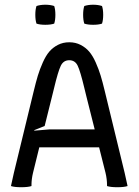

<svg xmlns="http://www.w3.org/2000/svg" viewBox="-20 -782 580 804"><path d="M333 -683.1Q328.1 -697.8 328.1 -720.2Q328.1 -742.2 333 -756.8Q349.1 -762.2 370.1 -762.2Q391.1 -762.2 407.2 -756.8Q412.1 -742.2 412.1 -720.2Q412.1 -697.8 407.2 -683.1Q392.6 -678.2 370.1 -678.2Q347.7 -678.2 333 -683.1ZM132.8 -683.1Q127.9 -697.8 127.9 -720.2Q127.9 -742.2 132.8 -756.8Q148.9 -762.2 169.9 -762.2Q190.9 -762.2 207 -756.8Q211.9 -742.2 211.9 -720.2Q211.9 -697.8 207 -683.1Q192.4 -678.2 169.9 -678.2Q147.5 -678.2 132.8 -683.1ZM38.1 -58.1 121.1 -399.9Q130.4 -438.5 138.4 -465.1Q146.5 -491.7 159.2 -520.3Q171.9 -548.8 186.5 -565.9Q201.2 -583 222.4 -594Q243.7 -605 270 -605Q296.4 -605 317.6 -594Q338.9 -583 353.5 -565.9Q368.2 -548.8 380.9 -520.3Q393.6 -491.7 401.6 -465.1Q409.7 -438.5 418.9 -399.9L502 -58.1L514.2 -2.9Q499.5 2 471.2 2Q442.9 2 428.2 -2.9V-6.8Q428.2 -31.7 421.9 -58.1L395 -165H144.5L118.2 -58.1Q111.8 -31.7 111.8 -6.8V-2.9Q97.2 2 68.8 2Q40.5 2 25.9 -2.9Q33.2 -38.6 38.1 -58.1ZM167 -254.4 123 -236.8 124 -234.9 188 -240.2H376.5L342.8 -374Q339.4 -388.7 333 -414.1Q316.4 -483.4 305.4 -506.6Q294.4 -529.8 270 -529.8Q245.6 -529.8 234.4 -506.3Q223.1 -482.9 206.1 -411.6Q200.2 -387.7 196.8 -374Z"/></svg>

Font: Nikodecs
Style: Medium
Weight: 500
Version: Version 0.29